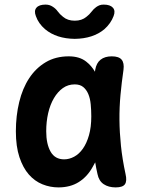

<svg xmlns="http://www.w3.org/2000/svg" viewBox="-20 -805 640 835"><path d="M234 10Q198 10 164.5 -3.5Q131 -17 105.5 -46Q80 -75 64.5 -121.5Q49 -168 49 -234Q49 -301 63.5 -361Q78 -421 107 -465Q136 -509 179 -534.5Q222 -560 279 -560Q326 -560 355 -537Q378 -519 393 -493Q394 -497 394 -501Q399 -531 417.5 -545.5Q436 -560 466 -560Q497 -560 509 -545.5Q521 -531 517 -501Q509 -446 504 -392Q499 -338 499.5 -283.5Q500 -229 506 -171Q512 -113 526 -48Q533 -18 523.5 -4Q514 10 483 10Q452 10 431 -4Q410 -18 404 -48Q398 -74 394 -99Q389 -89 383 -79Q360 -37 323 -13.5Q286 10 234 10ZM259 -112Q281 -112 302.5 -123.5Q324 -135 340.5 -158.5Q357 -182 367 -217Q377 -252 377 -299Q377 -326 374.5 -351.5Q372 -377 364 -396Q356 -415 342 -426.5Q328 -438 305 -438Q276 -438 253.5 -422Q231 -406 214.5 -378Q198 -350 189.5 -313Q181 -276 181 -234Q181 -179 200 -145.5Q219 -112 259 -112ZM136 -735Q127 -758 138.5 -771.5Q150 -785 178 -785Q188 -785 195.5 -782.5Q203 -780 209 -776Q222 -768 231 -755.5Q240 -743 254 -732Q274 -715 305 -715Q336 -715 356 -732Q369 -742 378 -754Q387 -766 398 -774Q405 -779 412.5 -782Q420 -785 431 -785Q459 -785 471 -771.5Q483 -758 474 -735Q462 -703 434 -678Q385 -637 305 -636Q225 -637 176 -678Q147 -703 136 -735Z"/></svg>

Font: Maple Mono NL
Style: Bold
Weight: 700
Monospace: yes
Designer: subframe7536
Version: Version 7.000